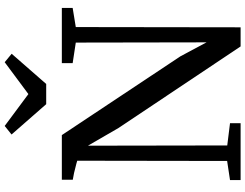

<svg xmlns="http://www.w3.org/2000/svg" viewBox="-131 -889 1020 798"><g transform="rotate(-90 379.0 -490.0)"><path d="M110 -679Q102 -681 98 -682.5Q53.5 -694.5 31 -697.5V-743H216.5L544 -250L602 -141.5L601 -685L515.5 -698V-743H745V-698L665.5 -685L664.5 0H585L246 -507.5L172.5 -634.5L173.5 -55.5L266 -44V0H29.5V-44L109 -56ZM219 -952 254.5 -980.5 387 -882 519.5 -980.5 554.5 -951.5 429 -808H345Z"/></g></svg>

Font: Merriweather 12pt
Style: Regular
Weight: 400
Designer: Eben Sorkin
Foundry: Eben Sorkin
Version: Version 2.100